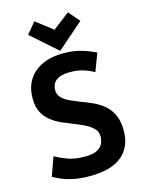

<svg xmlns="http://www.w3.org/2000/svg" viewBox="-137 -1011 834 1107"><g transform="rotate(-15 280.0 -457.5)"><path d="M260 15Q202 15 160.5 6Q119 -3 91 -15.5Q63 -28 45 -38L85 -150Q115 -133 157.5 -117Q200 -101 260 -101Q307 -101 332 -113.5Q357 -126 367 -146.5Q377 -167 377 -190Q377 -220 356.5 -240Q336 -260 305.5 -274.5Q275 -289 244 -301Q213 -313 180 -327.5Q147 -342 118.5 -364Q90 -386 72.5 -419.5Q55 -453 55 -502Q55 -599 119 -654Q183 -709 292 -709Q355 -709 403.5 -694Q452 -679 484 -662L444 -556Q416 -572 381.5 -583Q347 -594 302 -594Q265 -594 241 -585Q217 -576 205 -558Q193 -540 193 -514Q193 -488 211.5 -469.5Q230 -451 258.5 -438Q287 -425 315 -414Q348 -402 383 -386.5Q418 -371 448 -347Q478 -323 496.5 -284.5Q515 -246 515 -189Q515 -92 451.5 -38.5Q388 15 260 15ZM280 -727 125 -864 180 -930 280 -853 380 -930 437 -864Z"/></g></svg>

Font: Ubuntu Sans Mono
Style: Regular
Weight: 400
Monospace: yes
Designer: Dalton Maag Ltd
Foundry: Dalton Maag Ltd
Version: Version 1.006